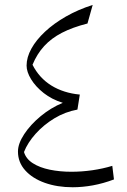

<svg xmlns="http://www.w3.org/2000/svg" viewBox="-20 -768 523 793"><path d="M239.3 -343.3Q190.4 -323.2 148.2 -288.3Q106 -253.4 80.1 -214.1Q54.2 -174.8 54.2 -142.1Q54.2 -97.7 84 -64.5Q113.8 -31.2 165 -12.9Q216.3 5.4 280.3 5.4Q320.3 5.4 363.5 -2.4Q406.7 -10.3 450.7 -26.9L443.8 -83Q405.3 -71.3 361.6 -64.9Q317.9 -58.6 274.9 -58.6Q227.5 -58.6 185.8 -67.1Q144 -75.7 115.7 -93.8Q87.4 -111.8 79.1 -140.1Q94.2 -178.7 127 -215.3Q159.7 -252 204.3 -279.1Q249 -306.2 299.8 -315.4L309.6 -377.4Q242.2 -383.8 192.1 -414.8Q142.1 -445.8 114.3 -500.5Q132.8 -545.4 162.4 -577.6Q191.9 -609.9 235.8 -632.6Q279.8 -655.3 341.3 -670.9L362.8 -747.6Q302.7 -728.5 252.7 -700Q202.6 -671.4 166 -637.2Q129.4 -603 109.6 -567.1Q89.8 -531.2 89.8 -497.1Q89.8 -471.2 108.4 -440.7Q127 -410.2 160.4 -383.8Q193.8 -357.4 239.3 -343.3Z"/></svg>

Font: Pinar FD VF
Style: Regular
Weight: 300
Designer: Amin Abedi
Version: Version 2.000